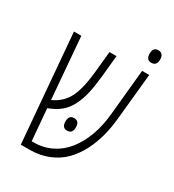

<svg xmlns="http://www.w3.org/2000/svg" viewBox="-184 -866 879 971"><g transform="rotate(30 256.0 -381.0)"><path d="M453.1 -761.7Q484.4 -761.7 484.4 -725.1Q484.4 -688.5 453.1 -688.5Q423.3 -688.5 423.3 -725.1Q423.3 -761.7 453.1 -761.7ZM140.6 0H89.4L36.1 -629.9H79.1L108.9 -272Q166 -297.9 193.4 -349.6Q220.7 -401.4 231.4 -505.9L243.7 -629.9H284.7L272.5 -505.9Q266.1 -444.3 256.6 -402.3Q247.1 -360.4 229.2 -324.7Q211.4 -289.1 183.1 -265.6Q154.8 -242.2 112.8 -226.6L128.4 -42.5H140.6Q196.8 -42.5 244.4 -66.4Q292 -90.3 325.2 -132.8Q393.6 -220.2 407.7 -358.9L434.1 -629.9H475.6L448.7 -358.9Q437.5 -243.7 393.6 -158.2Q368.7 -110.8 335.2 -76.4Q301.8 -42 251.7 -21Q201.7 0 140.6 0ZM255.9 -251.5Q287.1 -251.5 287.1 -214.8Q287.1 -178.2 255.9 -178.2Q226.1 -178.2 226.1 -214.8Q226.1 -251.5 255.9 -251.5Z"/></g></svg>

Font: Open Sans Hebrew Condensed Light
Style: Regular
Weight: 300
Width: 3
Foundry: Ascender Corporation, Yanek Iontef
Version: Version 2.001;PS 002.001;hotconv 1.0.70;makeotf.lib2.5.58329